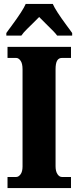

<svg xmlns="http://www.w3.org/2000/svg" viewBox="-20 -951 395 971"><path d="M18 -56H62Q74 -56 84 -69.5Q94 -83 94 -109V-601Q94 -630 84 -644Q74 -658 62 -658H18V-714H339V-658H293Q277 -658 269 -644.5Q261 -631 261 -600V-110Q261 -85 270.5 -70.5Q280 -56 293 -56H339V0H18ZM12 -784Q19 -794 26 -803.5Q33 -813 39 -821Q96 -898 110 -931H247Q261 -898 318 -821Q324 -813 331 -803.5Q338 -794 345 -784V-771H269Q258 -787 213 -830Q178 -865 178 -865Q164 -850 144 -831Q139 -826 118 -805.5Q97 -785 88 -771H12Z"/></svg>

Font: Noto Serif CondBlack
Style: Regular
Weight: 900
Width: 3
Designer: Monotype Design Team
Foundry: Monotype Imaging Inc.
Version: Version 1.001